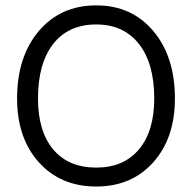

<svg xmlns="http://www.w3.org/2000/svg" viewBox="-20 -680 708 708"><path d="M43 -316.9Q43 -471.2 123.3 -565.7Q203.6 -660.2 335 -660.2Q465.3 -660.2 545.2 -565.7Q625 -471.2 625 -316.9Q625 -170.9 545.2 -81.5Q465.3 7.8 335 7.8Q203.6 7.8 123.3 -81.5Q43 -170.9 43 -316.9ZM548.8 -316.9Q548.8 -445.8 492.4 -517.8Q436 -589.8 335 -589.8Q232.4 -589.8 176.3 -518.1Q120.1 -446.3 120.1 -316.9Q120.1 -195.8 176.3 -128.9Q232.4 -62 335 -62Q436 -62 492.4 -129.2Q548.8 -196.3 548.8 -316.9Z"/></svg>

Font: Overused Grotesk
Style: Regular
Weight: 400
Version: Version 0.002